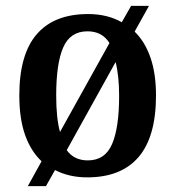

<svg xmlns="http://www.w3.org/2000/svg" viewBox="-20 -596 599 656"><path d="M122 -45Q85 -80 65.5 -135.5Q46 -191 46 -270Q46 -410 105.5 -479Q165 -548 281 -548Q347 -548 396 -520L428 -576H489L440 -488Q475 -454 494 -399.5Q513 -345 513 -270Q513 -129 453.5 -59.5Q394 10 278 10Q216 10 168 -15L137 40H75ZM354 -449Q329 -489 279 -489Q220 -489 196 -434Q172 -379 172 -270Q172 -192 185 -145ZM280 -48Q339 -48 363 -104Q387 -160 387 -268Q387 -337 375 -384L208 -83Q233 -48 280 -48Z"/></svg>

Font: Noto Serif Sinhala SemiCondensed SemiBold
Style: Regular
Weight: 600
Width: 4
Designer: Jelle Bosma - Monotype Design Team
Foundry: Monotype Imaging Inc.
Version: Version 2.007; ttfautohint (v1.8.4.7-5d5b)